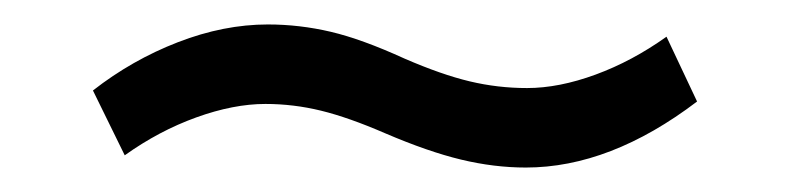

<svg xmlns="http://www.w3.org/2000/svg" viewBox="-20 -377 653 157"><path d="M295 -268Q265 -281 242.5 -286.5Q220 -292 197 -292Q171 -292 140.5 -281Q110 -270 82 -250L56 -303Q88 -328 125.5 -342.5Q163 -357 199 -357Q225 -357 250.5 -351Q276 -345 311 -329Q341 -316 364 -310.5Q387 -305 411 -305Q437 -305 467 -316Q497 -327 525 -347L550 -294Q479 -240 410 -240Q384 -240 357 -246.5Q330 -253 295 -268Z"/></svg>

Font: Maitree
Style: Regular
Weight: 400
Designer: CadsonDemak Team
Foundry: CadsonDemak
Version: Version 1.000